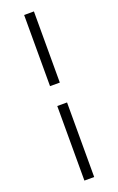

<svg xmlns="http://www.w3.org/2000/svg" viewBox="-206 -888 751 1217"><g transform="rotate(-20 169.0 -279.5)"><path d="M136 279H202V-224H136ZM202 -358V-838H136V-358Z"/></g></svg>

Font: Noto Serif KR
Style: Bold
Weight: 700
Designer: Ryoko NISHIZUKA 西塚涼子 (kana & ideographs); Frank Grießhammer (Latin, Greek & Cyrillic); Wenlong ZHANG 张文龙 (bopomofo); San
Foundry: Adobe
Version: Version 2.001;hotconv 1.1.0;makeotfexe 2.6.0